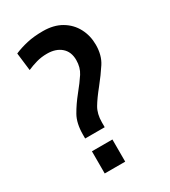

<svg xmlns="http://www.w3.org/2000/svg" viewBox="-177 -801 786 889"><g transform="rotate(-30 216.0 -357.0)"><path d="M118.5 -185.5V-205.5Q118.5 -266.5 140.5 -305.2Q162.5 -344 194 -383Q226.5 -423 245.5 -452.2Q264.5 -481.5 264.5 -521Q264.5 -565.5 236.2 -589.8Q208 -614 161.5 -614Q131 -614 104.8 -606.5Q78.5 -599 54.5 -588.5L43 -683.5Q74.5 -697 111.8 -705.5Q149 -714 197 -714Q255 -714 295.5 -690Q336 -666 357.2 -625.8Q378.5 -585.5 378.5 -537Q378.5 -481 353.2 -442.2Q328 -403.5 294 -361Q260 -319 241.5 -287.8Q223 -256.5 223 -211.5V-185.5ZM116 0V-118.5H225.5V0Z"/></g></svg>

Font: Cabin Condensed Medium
Style: Regular
Weight: 500
Width: 3
Designer: Pablo Impallari
Foundry: Pablo Impallari. http://www.impallari.com Igino Marini. http://www.ikern.com
Version: Version 3.001; ttfautohint (v1.8.3)